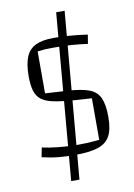

<svg xmlns="http://www.w3.org/2000/svg" viewBox="-96 -815 701 1005"><g transform="rotate(-10 254.5 -312.0)"><path d="M199 130 275 -754H320L243 130ZM78 -70Q112 -62 164.5 -56.5Q217 -51 262 -51Q285 -51 310.5 -52Q336 -53 381 -57V-278L288 -284Q222 -289 180 -297.5Q138 -306 115.5 -323.5Q93 -341 84 -371.5Q75 -402 75 -448Q75 -513 91 -551.5Q107 -590 142.5 -607Q178 -624 237 -624Q326 -624 418 -610L410 -562Q370 -568 327 -571Q284 -574 228 -574Q201 -574 183.5 -573Q166 -572 144 -569V-346L263 -339Q336 -335 376.5 -319.5Q417 -304 433 -268Q449 -232 449 -167Q449 -103 430 -67Q411 -31 366 -16Q321 -1 241 -1Q196 -1 155 -5Q114 -9 68 -20Z"/></g></svg>

Font: Changa ExtraLight ExtraLight
Style: Regular
Weight: 250
Version: Version 3.002; ttfautohint (v1.8.2)